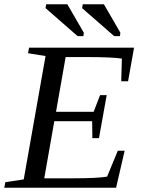

<svg xmlns="http://www.w3.org/2000/svg" viewBox="-32 -878 662 898"><path d="M181 -616 99 -629 104 -655H595L567 -498H535L538 -604Q489 -611 382 -611H275L230 -355H406L436 -433H467L431 -232H400L399 -311H222L175 -44H304Q426 -44 469 -52L519 -173H551L511 0H-12L-7 -26L79 -39ZM502 -709 352 -840 355 -858H454L531 -725L529 -709ZM331 -709 181 -840 184 -858H283L360 -725L358 -709Z"/></svg>

Font: Libra Serif Modern
Style: Italic
Weight: 400
Italic angle: -12°
Designer: Stefan Peev, Context Ltd
Foundry: Stefan Peev, Context Ltd
Version: Version 1.000